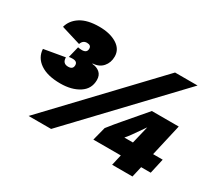

<svg xmlns="http://www.w3.org/2000/svg" viewBox="-128 -907 1268 1145"><g transform="rotate(30 505.5 -334.5)"><path d="M230 -262Q141 -262 91 -296.5Q41 -331 38 -389L182 -414Q182 -372 221 -372Q254 -372 254 -401Q254 -427 221 -427Q208 -427 196 -425L215 -502Q229 -499 242 -499Q277 -499 277 -528Q277 -552 248 -552Q220 -552 210 -522L76 -563Q89 -612 136 -642Q183 -672 264 -672Q338 -672 385 -643Q432 -614 432 -563Q432 -521 407 -492.5Q382 -464 339 -462L338 -459Q369 -457 389.5 -439.5Q410 -422 410 -389Q410 -328 359 -295Q308 -262 230 -262ZM164 0 791 -661H946L319 0ZM741 3 758 -71H569L593 -164Q634 -216 662 -248L786 -393H971L921 -174H987L964 -71H898L881 3ZM723 -174H782L811 -295L753 -212Q735 -187 723 -174Z"/></g></svg>

Font: Elaine Sans Black
Style: Italic
Weight: 900
Italic angle: -13°
Designer: Wei Huang
Foundry: Wei Huang
Version: Version 2.001;December 24, 2019;FontCreator 12.0.0.2547 64-b